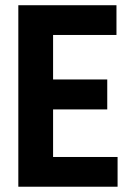

<svg xmlns="http://www.w3.org/2000/svg" viewBox="-20 -707 489 727"><path d="M49.4 0V-687.2H421V-574.6H181V-406.1H386.1V-292.7H181V-112.6H425.2V0Z"/></svg>

Font: Archivo SemiBold ExtraCondensed
Style: Regular
Weight: 600
Width: 2
Version: Version 2.001